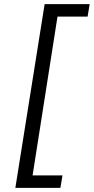

<svg xmlns="http://www.w3.org/2000/svg" viewBox="-20 -725 452 925"><path d="M54 180 195 -705H412L402 -645H257L137 120H281L271 180Z"/></svg>

Font: Nunito Sans 7pt SemiExpanded Light
Style: Italic
Weight: 300
Width: 6
Italic angle: -9°
Designer: Vernon Adams
Foundry: Vernon Adams
Version: Version 3.101;gftools[0.9.27]